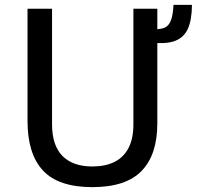

<svg xmlns="http://www.w3.org/2000/svg" viewBox="-20 -759 857 789"><path d="M604.4 -583.9V-638.5H614.8Q644 -638.8 659.2 -646.6Q674.4 -654.4 682.5 -675.6Q690.7 -696.8 693 -739.1H768.8Q768.4 -677.6 752.4 -641.6Q736.4 -605.6 700.6 -591.5Q664.8 -577.3 604.4 -583.9ZM359.5 10Q220.2 10 156.7 -58.2Q93.1 -126.5 93.1 -261.5V-723H193.9V-247.9Q193.9 -161.8 236.5 -118.3Q279.2 -74.9 359.5 -74.9Q413.2 -74.9 450.9 -93.8Q488.6 -112.8 508.4 -151.4Q528.2 -190.1 528.2 -247.9V-723H626.5V-252.1Q626.5 -123.4 562 -56.7Q497.6 10 359.5 10Z"/></svg>

Font: Public Sans VF
Style: Regular
Weight: 400
Designer: Pablo Impallari, Rodrigo Fuenzalida (Modified by Dan O. Williams and USWDS)
Version: Version 1.003